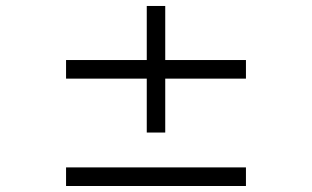

<svg xmlns="http://www.w3.org/2000/svg" viewBox="-20 -620 1040 640"><path d="M530.8 -357.9V-178.2H469.2V-357.9H200.2V-419.9H469.2V-600.1H530.8V-419.9H799.8V-357.9ZM200.2 0V-62H799.8V0Z"/></svg>

Font: Tagmukay Beta
Style: Regular
Weight: 400
Designer: Peter Martin
Foundry: SIL International
Version: Version 2.000; dev 82b92eM